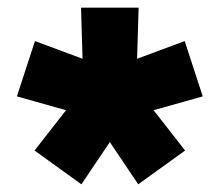

<svg xmlns="http://www.w3.org/2000/svg" viewBox="-20 -780 572 500"><path d="M192 -300 70 -388 152 -493 24 -529 71 -673 195 -627 191 -760H341L337 -627L461 -673L508 -529L380 -493L462 -388L340 -300L266 -410Z"/></svg>

Font: M PLUS 2 Thin Black
Style: Regular
Weight: 900
Version: Version 1.001